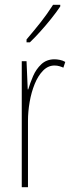

<svg xmlns="http://www.w3.org/2000/svg" viewBox="-20 -849 302 803"><path d="M208 -601Q218 -601 230.5 -598.5Q243 -596 253 -590L245 -566Q239 -569 229 -572Q219 -575 208 -575Q181 -575 160 -553.5Q139 -532 125 -497.5Q111 -463 104 -422.5Q97 -382 97 -343V-66H71V-593H91L96 -475H98Q106 -502 118.5 -531Q131 -560 153 -580.5Q175 -601 208 -601ZM232 -822Q216 -798 193.5 -770Q171 -742 148 -716.5Q125 -691 105 -672H91V-684Q125 -724 151 -757Q177 -790 202 -829H232Z"/></svg>

Font: Noto Sans Malayalam UI ExtraCondensed Thin
Style: Regular
Weight: 100
Width: 2
Designer: Jelle Bosma - Monotype Design Team
Foundry: Monotype Imaging Inc.
Version: Version 2.104; ttfautohint (v1.8.4.7-5d5b)